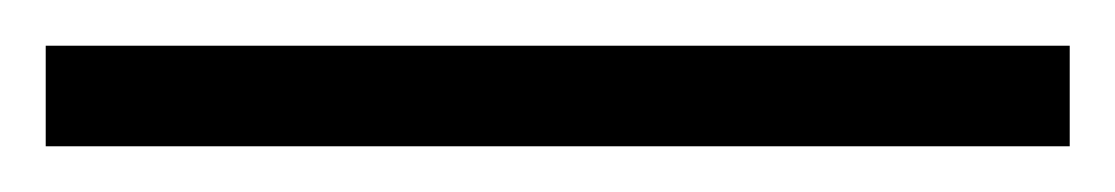

<svg xmlns="http://www.w3.org/2000/svg" viewBox="-22 70 488 84"><path d="M-2 134H446V90H-2Z"/></svg>

Font: Noto Sans Malayalam Light
Style: Regular
Weight: 300
Designer: Jelle Bosma - Monotype Design Team
Foundry: Monotype Imaging Inc.
Version: Version 2.104